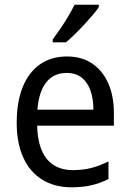

<svg xmlns="http://www.w3.org/2000/svg" viewBox="-20 -786 550 816"><path d="M264 -546Q328 -546 372.5 -515.5Q417 -485 440.5 -431Q464 -377 464 -306V-252H138Q140 -159 178.5 -111Q217 -63 290 -63Q332 -63 367.5 -72Q403 -81 441 -100V-25Q405 -7 368 1.5Q331 10 284 10Q211 10 158.5 -23Q106 -56 78.5 -117.5Q51 -179 51 -264Q51 -353 76.5 -416Q102 -479 150 -512.5Q198 -546 264 -546ZM263 -476Q208 -476 176.5 -436Q145 -396 139 -320H377Q377 -365 365 -400Q353 -435 328 -455.5Q303 -476 263 -476ZM400 -756Q391 -742 374 -722Q357 -702 337 -680.5Q317 -659 297 -639.5Q277 -620 260 -606H204V-618Q220 -640 237.5 -665.5Q255 -691 270.5 -717.5Q286 -744 297 -766H400Z"/></svg>

Font: Noto Sans SemiCondensed
Style: Regular
Weight: 400
Width: 4
Version: Version 2.013